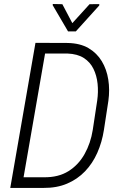

<svg xmlns="http://www.w3.org/2000/svg" viewBox="-20 -921 593 941"><path d="M193.4 0H59.6L69.8 -52.2H195.3Q266.1 -51.3 315.4 -82Q364.7 -112.8 394.5 -166Q424.3 -219.2 434.6 -284.2L456.5 -428.7Q462.4 -470.2 458.3 -510.5Q454.1 -550.8 438 -583.7Q421.9 -616.7 390.9 -636.7Q359.9 -656.7 310.5 -658.7H170.4L180.7 -710.9L312 -710.4Q373 -709 413.8 -685.1Q454.6 -661.1 478.8 -621.1Q502.9 -581.1 510.7 -531Q518.6 -481 511.2 -427.2L489.3 -284.2Q480 -224.1 456.8 -171.9Q433.6 -119.6 396.5 -81.1Q359.4 -42.5 308.8 -21Q258.3 0.5 193.4 0ZM210 -710.9 86.4 0H30.3L153.8 -710.9ZM285.6 -900.4 334.5 -807.6 418.9 -900.4 466.8 -900.9 466.3 -894 351.6 -767.1H313.5L238.3 -895.5L238.8 -901.4Z"/></svg>

Font: Roboto Condensed Light
Style: Italic
Weight: 300
Italic angle: -12°
Designer: Christian Robertson
Foundry: Google
Version: Version 3.0; 2020